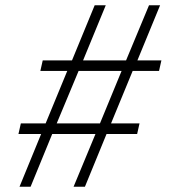

<svg xmlns="http://www.w3.org/2000/svg" viewBox="-20 -708 728 728"><path d="M54 0 136 -200H50L59 -240H153L235 -439H133L142 -479H253L339 -688H381L295 -479H458L545 -688H587L501 -479H592L583 -439H483L401 -240H509L500 -200H384L302 0H259L342 -200H178L96 0ZM195 -240H359L441 -439H278Z"/></svg>

Font: Saira Semi Condensed ExtraLight
Style: Italic
Weight: 200
Width: 4
Italic angle: -12°
Designer: Hector Gatti with collaboration of the Omnibus-Type team
Foundry: Omnibus-Type
Version: Version 1.001; ttfautohint (v1.8)